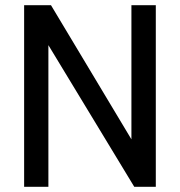

<svg xmlns="http://www.w3.org/2000/svg" viewBox="-20 -720 694 740"><path d="M73 0V-700H176.5L486.5 -183V-700H580.5V0H497.5L166.5 -546V0Z"/></svg>

Font: Cabin
Style: Regular
Weight: 400
Width: 4
Designer: Pablo Impallari
Foundry: Pablo Impallari. http://www.impallari.com Igino Marini. http://www.ikern.com
Version: Version 3.001